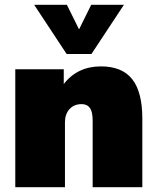

<svg xmlns="http://www.w3.org/2000/svg" viewBox="-20 -784 657 804"><path d="M576 -287V0H368V-279Q368 -316 356.5 -332Q345 -348 322 -348Q290 -348 271 -327Q252 -306 252 -272V0H44V-494H247V-432Q304 -506 403 -506Q491 -506 533.5 -452.5Q576 -399 576 -287ZM499 -764 363 -558H259L123 -764H260L311 -661L362 -764Z"/></svg>

Font: Nunito Sans Heavy
Style: Regular
Weight: 400
Designer: Vernon Adams
Foundry: Vernon Adams
Version: Version 2.500